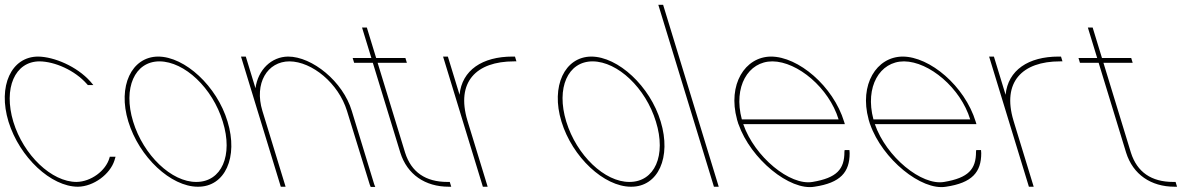

<svg xmlns="http://www.w3.org/2000/svg" viewBox="-79 -789 4989 801"><path d="M298 -449 310.6 -434H287.6L283.1 -439C232.7 -496 149.8 -532 86.5 -533C-17.2 -533 -65.4 -421 -23.4 -281C19.4 -141 136.6 -30 240.3 -30C300.4 -31 362.1 -76 377.6 -130L379 -135H403L398.6 -120C380.3 -62 311.6 -11 246.4 -10C134.2 -10 3.1 -132 -43.4 -281C-89 -430 -31.8 -553 80.4 -553C147 -552 241.8 -512 298 -449Z M456.3 -282C411 -430 470.2 -552 580.4 -553C692.6 -553 826.3 -429 870.3 -282C915.8 -133 859.8 -9 746.4 -10C634.2 -10 501.8 -133 456.3 -282ZM476.3 -282C519.4 -141 636.9 -29 740.3 -30C844.9 -30 894.7 -140 850.3 -282C807.5 -422 691.4 -532 586.5 -533C482.8 -533 433.5 -422 476.3 -282Z M986.8 -420.9C997.3 -498.1 1053.3 -552.3 1122.9 -553C1223.3 -553 1352.1 -449 1388.7 -326L1482.2 -20L1486.6 -9H1467.6L1463.5 -19L1368.7 -326C1333.2 -442 1222.7 -532 1129 -533C1036.5 -533 980.4 -442 1015.8 -326L1018.9 -316L1109.4 -20L1112.4 -10H1092.4L1089.4 -20L998.9 -316L995.8 -326L929.5 -543L926.4 -553H946.4L949.5 -543Z M1496.4 -527 1611.1 -152C1636.8 -71 1696.4 -30 1787.4 -30H1797.4L1803.5 -10H1793.5C1694.5 -10 1619.9 -61 1591.1 -152L1476.4 -527H1408.4H1398.4L1392.3 -547H1402.3H1470.3L1434.5 -664L1431.5 -674H1451.5L1454.5 -664L1490.3 -547H1602.3H1612.3L1618.4 -527H1608.4Z M1838.2 -393.6C1848.3 -496.5 1933.4 -553 2059.4 -553H2069.4L2075.5 -533H2065.5C1907 -533 1823 -446.6 1871 -286.4L1872.3 -282L1875.3 -272L1952.4 -20L1955.4 -10H1935.4L1932.4 -20L1855.3 -272L1852.3 -282C1851.9 -283.4 1851.4 -284.7 1851 -286.1L1772.5 -543L1769.4 -553H1789.4L1792.5 -543Z M2263.3 -282C2218 -430 2277.2 -552 2387.4 -553C2499.6 -553 2633.3 -429 2677.3 -282C2722.8 -133 2666.8 -9 2553.4 -10C2441.2 -10 2308.8 -133 2263.3 -282ZM2283.3 -282C2326.4 -141 2443.9 -29 2547.3 -30C2651.9 -30 2701.7 -140 2657.3 -282C2614.5 -422 2498.4 -532 2393.5 -533C2289.8 -533 2240.5 -422 2283.3 -282Z M2670.5 -759 2667.4 -769H2687.4L2690.5 -759L2916.4 -20L2919.4 -10H2899.4L2896.4 -20Z M3015.8 -291H3419.5C3379.5 -422 3248.9 -532 3143.5 -533C3042.3 -533 2979.5 -427.2 3015.8 -291ZM3001.9 -271H3001.6L2998.6 -281L2995.5 -291H2995.7C2956 -436.3 3028.6 -552 3137.4 -553C3251.4 -553 3397 -430 3442.6 -281L3445.6 -271H3435.6H3021.8C3069.1 -134.1 3217.2 -13.4 3310.9 -30C3412.1 -47 3444.1 -83 3443.8 -156L3444.7 -163H3464.7L3465.6 -150C3465.8 -71 3427.6 -26 3318.7 -10C3216.1 7.6 3053 -124.9 3001.9 -271Z M3564.8 -291H3968.5C3928.5 -422 3797.9 -532 3692.5 -533C3591.3 -533 3528.5 -427.2 3564.8 -291ZM3550.9 -271H3550.6L3547.6 -281L3544.5 -291H3544.7C3505 -436.3 3577.6 -552 3686.4 -553C3800.4 -553 3946 -430 3991.6 -281L3994.6 -271H3984.6H3570.8C3618.1 -134.1 3766.2 -13.4 3859.9 -30C3961.1 -47 3993.1 -83 3992.8 -156L3993.7 -163H4013.7L4014.6 -150C4014.8 -71 3976.6 -26 3867.7 -10C3765.1 7.6 3602 -124.9 3550.9 -271Z M4116.2 -393.6C4126.3 -496.5 4211.4 -553 4337.4 -553H4347.4L4353.5 -533H4343.5C4185 -533 4101 -446.6 4149 -286.4L4150.3 -282L4153.3 -272L4230.4 -20L4233.4 -10H4213.4L4210.4 -20L4133.3 -272L4130.3 -282C4129.9 -283.4 4129.4 -284.7 4129 -286.1L4050.5 -543L4047.4 -553H4067.4L4070.5 -543Z M4524.4 -527 4639.1 -152C4664.8 -71 4724.4 -30 4815.4 -30H4825.4L4831.5 -10H4821.5C4722.5 -10 4647.9 -61 4619.1 -152L4504.4 -527H4436.4H4426.4L4420.3 -547H4430.3H4498.3L4462.5 -664L4459.5 -674H4479.5L4482.5 -664L4518.3 -547H4630.3H4640.3L4646.4 -527H4636.4Z"/></svg>

Font: Nordica Plus
Style: NordicaClassicUltLtCondOpObl
Weight: 300
Version: Version 1.01